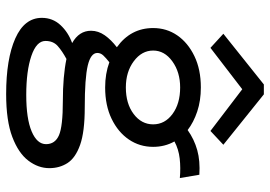

<svg xmlns="http://www.w3.org/2000/svg" viewBox="-150 -576 899 640"><g transform="rotate(90 300.0 -255.5)"><path d="M271 -156Q225 -156 187 -170Q173 -159 164.5 -150Q156 -141 156 -130Q156 -108 198 -98Q240 -88 338 -88Q419 -88 462.5 -72.5Q506 -57 523 -30.5Q540 -4 540 30Q540 67 515 100Q490 133 436 153.5Q382 174 293 174Q176 174 107.5 143.5Q39 113 39 55Q39 19 63 -7Q87 -33 123 -46Q82 -69 82 -109Q82 -133 97 -154.5Q112 -176 137 -195Q73 -241 73 -316Q73 -361 97.5 -396.5Q122 -432 166.5 -453.5Q211 -475 271 -475Q315 -475 351 -463Q387 -451 413 -431Q444 -453 480 -463Q516 -473 562 -470L573 -405Q539 -408 508 -404.5Q477 -401 451 -387Q469 -355 469 -316Q469 -271 444.5 -235Q420 -199 375.5 -177.5Q331 -156 271 -156ZM271 -225Q325 -225 359.5 -251Q394 -277 394 -316Q394 -355 359.5 -380.5Q325 -406 271 -406Q220 -406 184 -380Q148 -354 148 -316Q148 -278 183.5 -251.5Q219 -225 271 -225ZM116 43Q116 73 166 90Q216 107 296 107Q375 107 417.5 89Q460 71 460 41Q460 11 430.5 -2Q401 -15 316 -15Q275 -15 240 -18Q205 -21 176 -27Q150 -13 133 2Q116 17 116 43ZM139 -507 92 -550 261 -685H294L462 -550L416 -507L277 -613Z"/></g></svg>

Font: Inconsolata Expanded Medium
Style: Regular
Weight: 500
Width: 7
Monospace: yes
Designer: Raph Levien, Cyreal, Brenton Simpson
Foundry: Raph Levien, Cyreal, Google
Version: Version 3.001; ttfautohint (v1.8.2.53-6de2)